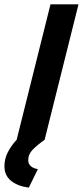

<svg xmlns="http://www.w3.org/2000/svg" viewBox="-58 -645 382 886"><path d="M75 220.8Q25 214.6 -6.2 189.9Q-37.5 165.3 -37.5 122.2Q-37.5 86.8 -21.5 56.6Q-5.6 26.4 18.8 0L175 -625H304.2L147.9 0Q113.9 24.3 93.1 45.5Q72.2 66.7 72.2 93.8Q72.2 111.8 84.7 122.2Q97.2 132.6 116.7 135.4Z"/></svg>

Font: Afacad
Style: Bold Italic
Weight: 700
Italic angle: -14°
Designer: Kristian Moeller
Foundry: Dicotype
Version: Version 1.000; ttfautohint (v1.8.4.7-5d5b)